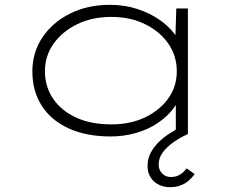

<svg xmlns="http://www.w3.org/2000/svg" viewBox="-20 -555 998 795"><path d="M438 10Q336 10 263 -24Q190 -58 152 -118.5Q114 -179 114 -259Q114 -338 155.5 -400Q197 -462 269.5 -498.5Q342 -535 435 -535Q496 -535 548 -518Q600 -501 639 -474Q678 -447 702 -415.5Q726 -384 730 -356L705 -363L710 -520H758V0H708V-150L727 -174Q723 -138 697.5 -105Q672 -72 633 -45.5Q594 -19 543.5 -4.5Q493 10 438 10ZM441 -40Q520 -40 580.5 -69Q641 -98 676.5 -147Q712 -196 712 -260Q712 -323 677.5 -373.5Q643 -424 581.5 -454.5Q520 -485 441 -485Q361 -485 299 -454.5Q237 -424 201.5 -373.5Q166 -323 166 -260Q166 -197 199.5 -147Q233 -97 294.5 -68.5Q356 -40 441 -40ZM683 220Q658 220 637 209.5Q616 199 603.5 179.5Q591 160 591 133Q591 101 604.5 76.5Q618 52 638 32.5Q658 13 682.5 -2.5Q707 -18 729 -30L758 0Q723 16 696 35.5Q669 55 653 77.5Q637 100 637 126Q637 148 651 163Q665 178 688 178Q708 178 723.5 169Q739 160 753 142L786 166Q775 181 760.5 193.5Q746 206 727 213Q708 220 683 220Z"/></svg>

Font: Lexend Zetta ExtraLight
Style: Regular
Weight: 250
Version: Version 1.007